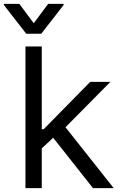

<svg xmlns="http://www.w3.org/2000/svg" viewBox="-54 -966 618 986"><path d="M76.7 0V-727.3H160.5V-302.6H170.5L409.1 -545.5H512.8L282.3 -312.5L529.8 0H423.3L219.1 -258.5L160.5 -204.2V0ZM-34.1 -946H45.5L119.3 -846.6L193.2 -946H272.7V-940.3L157.7 -792.6H81L-34.1 -940.3Z"/></svg>

Font: Inter P
Style: Regular
Weight: 400
Designer: Rasmus Andersson
Foundry: rsms
Version: Version 3.018;git-588b23468